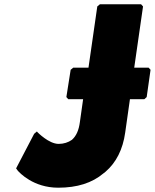

<svg xmlns="http://www.w3.org/2000/svg" viewBox="-20 -852 721 894"><path d="M652 -390 663 -400 681 -527 672 -537H605L646 -822L637 -832H445L433 -822L392 -537H321L309 -527L289 -400L298 -390H367L352 -284C347 -245 335 -219 315 -201C298 -189 277 -182 253 -182C207 -182 154 -237 154 -237L152 -240L139 -229L55 -68L63 -57C71 -48 135 22 251 22C339 22 409 0 462 -45L471 -52C521 -95 552 -156 563 -235L585 -390Z"/></svg>

Font: Hussar Woodtype
Style: UltraObl
Weight: 900
Foundry: Cannot Into Space Fonts
Version: Version 1.07